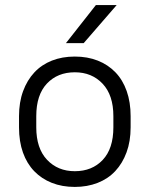

<svg xmlns="http://www.w3.org/2000/svg" viewBox="-20 -730 590 757"><path d="M275 7Q225 7 184.5 -9Q144 -25 115 -55Q86 -85 70.5 -128.5Q55 -172 55 -228V-272Q55 -327 71 -370.5Q87 -414 115.5 -444.5Q144 -475 184.5 -491Q225 -507 275 -507Q325 -507 365.5 -491Q406 -475 435 -445Q464 -415 479.5 -371Q495 -327 495 -272V-228Q495 -173 479 -129.5Q463 -86 434.5 -55.5Q406 -25 365 -9Q324 7 275 7ZM275 -55Q343 -55 385 -99.5Q427 -144 427 -228V-272Q427 -355 384.5 -400Q342 -445 275 -445Q207 -445 165 -400.5Q123 -356 123 -272V-228Q123 -145 165.5 -100Q208 -55 275 -55ZM358 -710H440L310 -560H240Z"/></svg>

Font: Retni Sans
Style: Regular
Weight: 400
Designer: Vitaly Kuzmin
Foundry: ParaType Ltd.
Version: Version 1.00;March 2, 2019;FontCreator 11.5.0.2425 64-bit; t